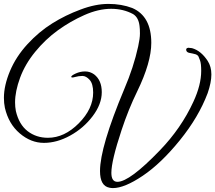

<svg xmlns="http://www.w3.org/2000/svg" viewBox="-29 -865 1100 981"><path d="M548 96Q539 96 530 94Q482 85 482 9Q482 -114 606 -410Q654 -522 677 -628Q686 -669 686 -693.5Q686 -718 684 -732Q679 -776 651 -793Q601 -820 539 -820Q474 -820 402 -788Q330 -756 266.5 -710Q203 -664 151 -600.5Q99 -537 73.5 -467.5Q48 -398 48 -342Q48 -319 52 -298Q68 -229 112 -195Q156 -161 216 -161Q300 -161 373.5 -235Q447 -309 447 -392Q447 -437 429 -457Q411 -477 392 -477Q373 -477 354 -471.5Q335 -466 335 -472.5Q335 -479 358 -489.5Q381 -500 406 -500Q431 -500 452 -485Q491 -455 491 -394Q491 -333 444.5 -271.5Q398 -210 330 -172.5Q262 -135 195.5 -135Q129 -135 72 -183.5Q15 -232 -4 -314Q-9 -338 -9 -365Q-9 -428 22 -502Q53 -576 111.5 -639.5Q170 -703 238 -745.5Q306 -788 382 -816Q458 -845 525 -845Q592 -845 647 -824Q744 -782 744 -646Q744 -546 672 -398Q627 -306 592 -200Q540 -43 540 18Q540 64 571 64Q633 64 788 -97Q897 -210 959 -345Q999 -431 999 -503Q999 -541 993 -556.5Q987 -572 985 -576.5Q983 -581 977 -584.5Q971 -588 969 -588Q955 -592 940 -594.5Q925 -597 922.5 -608Q920 -619 933 -621L952 -619Q998 -606 1032 -554Q1051 -525 1051 -484.5Q1051 -444 1032 -389Q986 -267 890 -148.5Q794 -30 700.5 33Q607 96 548 96Z"/></svg>

Font: Great Vibes
Style: Regular
Weight: 400
Designer: Robert E. Leuschke
Foundry: Robert E. Leuschke
Version: Version 1.001